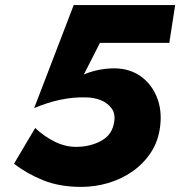

<svg xmlns="http://www.w3.org/2000/svg" viewBox="-20 -720 707 753"><path d="M608 -224Q616 -288 595 -339.5Q574 -391 531.5 -421Q489 -451 430 -452Q366 -452 309 -428L372 -552H644L667 -700H269L114 -296Q220 -341 316 -338Q347 -338 374 -327.5Q401 -317 417 -296Q433 -275 428 -243Q421 -192 377.5 -168Q334 -144 278 -144Q236 -144 194.5 -164.5Q153 -185 118 -218L35 -78Q85 -39 149.5 -13Q214 13 299 13Q352 13 403.5 -2Q455 -17 498.5 -47Q542 -77 571.5 -121.5Q601 -166 608 -224Z"/></svg>

Font: Jost* 700 Bold Italic
Style: Bold Italic
Weight: 700
Italic angle: -10°
Version: Version 3.200; ttfautohint (v0.97) -l 8 -r 50 -G 200 -x 14 -